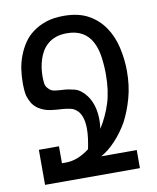

<svg xmlns="http://www.w3.org/2000/svg" viewBox="-82 -784 691 847"><g transform="rotate(-10 264.0 -360.0)"><path d="M51 -157H141V-81H159Q212 -81 265 -122Q270 -146 273 -169Q276 -192 276 -211Q276 -261 256 -288Q240 -307 220 -311Q200 -315 186 -316Q158 -317 130.5 -321Q103 -325 78 -341Q61 -353 52 -368Q43 -383 37 -402Q34 -417 33 -430.5Q32 -444 32 -455Q32 -491 36.5 -521Q41 -551 52 -580Q63 -609 80 -634.5Q97 -660 122 -678Q147 -697 181 -708.5Q215 -720 260 -720Q327 -720 371 -695.5Q415 -671 442 -631Q470 -590 482 -537Q494 -484 494 -432Q494 -366 478.5 -311Q463 -256 440 -212Q415 -168 382 -133Q349 -98 317 -81H476V0H51ZM334 -201Q365 -250 382.5 -305Q400 -360 400 -434Q400 -472 394.5 -512Q389 -552 373 -581Q340 -642 262 -642Q233 -642 212 -634.5Q191 -627 177 -615Q160 -601 150 -583.5Q140 -566 135 -550Q123 -514 123 -472Q123 -456 125 -441.5Q127 -427 137 -418Q147 -405 164.5 -402.5Q182 -400 204 -399Q225 -398 252.5 -391Q280 -384 304 -353Q337 -309 337 -240Q337 -221 334 -201Z"/></g></svg>

Font: PlemolJP
Style: Regular
Weight: 400
Monospace: yes
Version: v2.0.4; ttfautohint (v1.8.4.7-5d5b-dirty) -l 6 -r 45 -G 200 